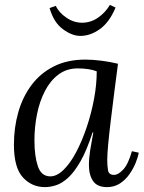

<svg xmlns="http://www.w3.org/2000/svg" viewBox="-20 -755 588 786"><path d="M329 -511Q359 -511 395 -506.5Q431 -502 463 -494Q455 -434 447.5 -374.5Q440 -315 433.5 -261.5Q427 -208 423 -165.5Q419 -123 419 -99Q419 -79 422 -59Q425 -39 447 -39Q464 -39 484.5 -61Q505 -83 520 -136L548 -130Q545 -112 535.5 -88.5Q526 -65 510 -42Q494 -19 471 -4Q448 11 418 11Q378 11 361 -14Q344 -39 344 -79Q344 -108 349.5 -142Q355 -176 362 -213H359Q335 -139 309.5 -94.5Q284 -50 258.5 -27Q233 -4 209 3.5Q185 11 164 11Q110 11 73.5 -29Q37 -69 37 -163Q37 -233 55 -296Q73 -359 109.5 -407.5Q146 -456 201 -483.5Q256 -511 329 -511ZM298 -475Q253 -475 219.5 -450Q186 -425 164 -382.5Q142 -340 131.5 -287.5Q121 -235 121 -180Q121 -116 135 -74.5Q149 -33 186 -33Q213 -33 240.5 -60Q268 -87 292 -132.5Q316 -178 335 -234.5Q354 -291 365 -350Q376 -409 376 -463Q361 -469 341 -472Q321 -475 298 -475ZM309 -608Q275 -608 237.5 -635.5Q200 -663 183 -722L208 -731Q222 -703 252 -682.5Q282 -662 316 -662Q351 -662 381 -682.5Q411 -703 430 -735L453 -724Q428 -664 389 -636Q350 -608 309 -608Z"/></svg>

Font: Lora Italic
Style: Italic
Weight: 400
Italic angle: -3°
Designer: Olga Karpushina, Alexei Vanyashin (Cyrillic)
Foundry: Cyreal
Version: Version 2.210; ttfautohint (v1.8.1.43-b0c9)